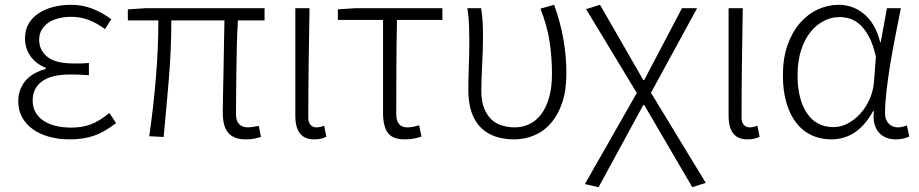

<svg xmlns="http://www.w3.org/2000/svg" viewBox="-20 -567 3824 799"><path d="M270 13Q222 13 182.5 1.5Q143 -10 115 -30.5Q87 -51 71.5 -80Q56 -109 56 -145Q56 -174 65.5 -197Q75 -220 91 -236.5Q107 -253 127.5 -263.5Q148 -274 170 -280V-285Q128 -302 106 -334.5Q84 -367 84 -407Q84 -442 99 -468Q114 -494 140.5 -511.5Q167 -529 201.5 -538Q236 -547 275 -547Q324 -547 365.5 -530.5Q407 -514 443 -487L417 -446Q383 -471 349 -484Q315 -497 276 -497Q249 -497 224.5 -491Q200 -485 182 -473Q164 -461 153.5 -443Q143 -425 143 -401Q143 -359 176.5 -331Q210 -303 287 -303Q302 -303 316 -303Q330 -303 350 -305V-254Q327 -256 308.5 -256.5Q290 -257 271 -257Q194 -257 155 -228.5Q116 -200 116 -149Q116 -96 159 -66Q202 -36 277 -36Q322 -36 358 -49.5Q394 -63 435 -97L463 -55Q416 -18 372 -2.5Q328 13 270 13Z M1004 13Q953 13 930 -14Q907 -41 907 -98Q907 -123 908 -167.5Q909 -212 910 -266Q911 -320 912 -376.5Q913 -433 914 -482H693Q693 -361 682.5 -236.5Q672 -112 661 3L601 0Q618 -116 628.5 -240Q639 -364 639 -482H512V-528L587 -533H1081V-482H970Q967 -432 965.5 -373.5Q964 -315 963.5 -260.5Q963 -206 962.5 -161Q962 -116 962 -92Q962 -37 1013 -37Q1024 -37 1057 -43L1066 3Q1053 7 1038.5 10Q1024 13 1004 13Z M1287 13Q1209 13 1209 -85V-533H1268Q1266 -417 1264.5 -303Q1263 -189 1263 -78Q1263 -57 1272.5 -47Q1282 -37 1297 -37Q1311 -37 1329 -44L1338 2Q1329 7 1316.5 10Q1304 13 1287 13Z M1665 13Q1614 13 1594 -14Q1574 -41 1574 -98V-484H1386V-528L1460 -533H1821V-484H1632Q1630 -383 1629.5 -286Q1629 -189 1629 -92Q1629 -37 1675 -37Q1687 -37 1700 -39.5Q1713 -42 1724 -46L1734 1Q1722 6 1703.5 9.5Q1685 13 1665 13Z M2120 13Q2078 13 2043 1.5Q2008 -10 1982.5 -34.5Q1957 -59 1943 -98Q1929 -137 1929 -191Q1929 -242 1931 -293Q1933 -344 1933 -395Q1933 -427 1932 -459.5Q1931 -492 1925 -533H1982Q1987 -504 1988.5 -475.5Q1990 -447 1990 -412Q1990 -387 1989 -358Q1988 -329 1986.5 -299Q1985 -269 1984 -241Q1983 -213 1983 -189Q1983 -146 1994.5 -117Q2006 -88 2025 -70Q2044 -52 2069.5 -44.5Q2095 -37 2122 -37Q2155 -37 2183 -50.5Q2211 -64 2232 -91.5Q2253 -119 2265 -161Q2277 -203 2277 -260Q2277 -326 2267.5 -391.5Q2258 -457 2229 -531L2286 -547Q2312 -475 2324.5 -404.5Q2337 -334 2337 -260Q2337 -192 2320 -141Q2303 -90 2274 -56Q2245 -22 2205 -4.5Q2165 13 2120 13Z M2414 199 2630 -180 2419 -529 2477 -547 2657 -234H2661L2818 -533H2881L2689 -181L2917 194L2861 212L2661 -130H2657L2471 212Z M3090 13Q3012 13 3012 -85V-533H3071Q3069 -417 3067.5 -303Q3066 -189 3066 -78Q3066 -57 3075.5 -47Q3085 -37 3100 -37Q3114 -37 3132 -44L3141 2Q3132 7 3119.5 10Q3107 13 3090 13Z M3439 13Q3395 13 3358 -4Q3321 -21 3294.5 -54.5Q3268 -88 3253 -138Q3238 -188 3238 -254Q3238 -324 3257 -378.5Q3276 -433 3308.5 -470.5Q3341 -508 3383 -527.5Q3425 -547 3471 -547Q3497 -547 3523 -538.5Q3549 -530 3572.5 -511.5Q3596 -493 3614 -463.5Q3632 -434 3643 -391H3645L3671 -533H3729Q3718 -477 3706 -417Q3694 -357 3684.5 -298.5Q3675 -240 3669 -187.5Q3663 -135 3663 -95Q3663 -68 3678.5 -52.5Q3694 -37 3716 -37Q3726 -37 3736 -39.5Q3746 -42 3754 -45L3764 1Q3754 6 3740.5 9.5Q3727 13 3707 13Q3685 13 3667 5.5Q3649 -2 3636.5 -16.5Q3624 -31 3618.5 -53Q3613 -75 3617 -104H3613Q3549 13 3439 13ZM3449 -38Q3479 -38 3507.5 -53Q3536 -68 3559.5 -93.5Q3583 -119 3598.5 -153.5Q3614 -188 3617 -226L3625 -331Q3613 -384 3595 -416.5Q3577 -449 3556.5 -466.5Q3536 -484 3514.5 -490Q3493 -496 3474 -496Q3440 -496 3408.5 -480Q3377 -464 3352.5 -433.5Q3328 -403 3313.5 -357.5Q3299 -312 3299 -254Q3299 -154 3338 -96Q3377 -38 3449 -38Z"/></svg>

Font: SpoqaHanSansJP-Light
Style: Regular
Weight: 300
Designer: [Source Han Sans]
Ryoko NISHIZUKA  (kana & ideographs); Paul D. Hunt (Latin, Greek & Cyrillic); Wenlong ZHANG  (bopomofo
Foundry: Spoqa (http://bi.spoqa.com)
Version: Version 1.002.20150607